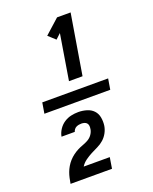

<svg xmlns="http://www.w3.org/2000/svg" viewBox="-181 -946 963 1211"><g transform="rotate(-20 300.0 -340.0)"><path d="M515 -304H73L85 -376H527ZM289 -444 339 -749 305 -717 258 -760 356 -848H447L380 -444ZM77 168V167Q80 149 84 130.5Q88 112 94.5 94.5Q101 77 111 60Q121 43 134.5 28Q148 13 164 1Q180 -11 197.5 -20Q215 -29 233.5 -35.5Q252 -42 269.5 -52Q287 -62 298.5 -78.5Q310 -95 313 -113V-114Q315 -125 314 -135Q313 -145 307 -152.5Q301 -160 291 -163Q281 -166 271 -166Q262 -166 253.5 -164.5Q245 -163 236.5 -159Q228 -155 222 -147Q216 -139 214 -131H125Q129 -155 144 -178Q159 -201 181 -215.5Q203 -230 227.5 -235.5Q252 -241 277 -241Q305 -241 332.5 -233Q360 -225 378 -206Q396 -187 401 -159Q406 -131 402 -103Q398 -79 386 -57Q374 -35 355.5 -18.5Q337 -2 314 9Q291 20 269.5 31Q248 42 226.5 57.5Q205 73 192 94H367L355 168Z"/></g></svg>

Font: Iosevka Extrabold Extended
Style: Italic
Weight: 800
Width: 7
Italic angle: -9°
Monospace: yes
Designer: Belleve Invis
Foundry: Belleve Invis
Version: Version 32.5.0; ttfautohint (v1.8.4)